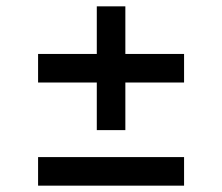

<svg xmlns="http://www.w3.org/2000/svg" viewBox="-20 -585 700 605"><path d="M100 0H560V-90H100ZM100 -325H285V-175H375V-325H560V-415H375V-565H285V-415H100Z"/></svg>

Font: Uncut Plan8
Style: Regular
Weight: 400
Designer: Kasper Nordkvist
Foundry: UNCUT.wtf
Version: Version 1.002;Glyphs 3.1.2 (3151)